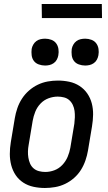

<svg xmlns="http://www.w3.org/2000/svg" viewBox="-20 -930 540 958"><path d="M204 8Q175 8 147 2Q119 -4 96 -19Q73 -34 58 -56.5Q43 -79 36 -106Q29 -133 29 -162Q29 -191 34 -221L54 -341Q58 -365 66.5 -390Q75 -415 89.5 -437.5Q104 -460 124.5 -478Q145 -496 169 -507.5Q193 -519 218.5 -523.5Q244 -528 269 -528Q298 -528 326 -522Q354 -516 377 -501Q400 -486 415.5 -463.5Q431 -441 438 -414Q445 -387 444.5 -358Q444 -329 439 -299L419 -179Q415 -155 406.5 -130Q398 -105 384 -82.5Q370 -60 349.5 -42Q329 -24 305 -12.5Q281 -1 255 3.5Q229 8 204 8ZM206 -72Q229 -72 251.5 -80.5Q274 -89 291 -107Q308 -125 317.5 -147.5Q327 -170 331 -193L351 -313Q353 -329 353.5 -345Q354 -361 352 -376.5Q350 -392 343.5 -406Q337 -420 326 -430Q315 -440 299.5 -444Q284 -448 268 -448Q245 -448 222 -439.5Q199 -431 182 -413Q165 -395 156 -372.5Q147 -350 143 -327L123 -207Q120 -191 119.5 -175Q119 -159 121.5 -143.5Q124 -128 130 -114Q136 -100 147.5 -90Q159 -80 174.5 -76Q190 -72 206 -72ZM405 -603Q389 -603 373.5 -608.5Q358 -614 349 -626Q340 -638 338 -654Q336 -670 338 -686Q340 -697 346 -707.5Q352 -718 361.5 -725Q371 -732 382.5 -734.5Q394 -737 405 -737Q421 -737 436 -731.5Q451 -726 460 -714Q469 -702 471.5 -686Q474 -670 471 -654Q469 -643 463.5 -632.5Q458 -622 448 -615Q438 -608 427 -605.5Q416 -603 405 -603ZM205 -603Q189 -603 173.5 -608.5Q158 -614 149 -626Q140 -638 138 -654Q136 -670 138 -686Q140 -697 146 -707.5Q152 -718 161.5 -725Q171 -732 182.5 -734.5Q194 -737 205 -737Q221 -737 236 -731.5Q251 -726 260 -714Q269 -702 271.5 -686Q274 -670 271 -654Q269 -643 263.5 -632.5Q258 -622 248 -615Q238 -608 227 -605.5Q216 -603 205 -603ZM489 -840H189L188 -910H488Z"/></svg>

Font: Iosevka SS18 Medium
Style: Italic
Weight: 500
Italic angle: -9°
Monospace: yes
Designer: Belleve Invis
Foundry: Belleve Invis
Version: Version 25.1.1; ttfautohint (v1.8.4)